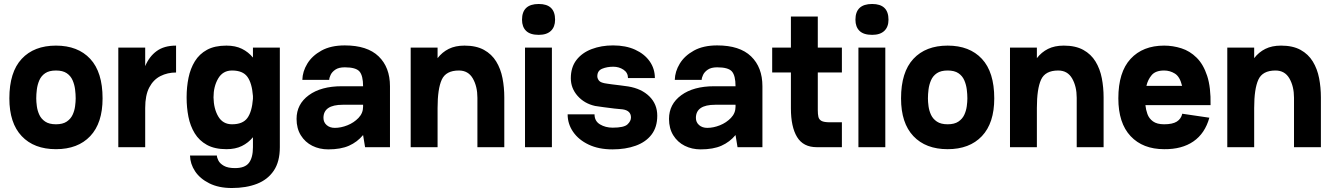

<svg xmlns="http://www.w3.org/2000/svg" viewBox="-20 -739 6699 964"><path d="M27 -245Q27 -377 89 -443.5Q151 -510 261 -510Q371 -510 433 -443.5Q495 -377 495 -245Q495 -121 433 -55.5Q371 10 261 10Q151 10 89 -55.5Q27 -121 27 -245ZM261 -115Q295 -115 315 -128.5Q335 -142 344.5 -162.5Q354 -183 357 -205.5Q360 -228 360 -245Q360 -266 357 -290Q354 -314 344.5 -336Q335 -358 315 -371.5Q295 -385 261 -385Q227 -385 207 -371.5Q187 -358 177.5 -336Q168 -314 165 -290Q162 -266 162 -245Q162 -228 165 -205.5Q168 -183 177.5 -162.5Q187 -142 207 -128.5Q227 -115 261 -115Z M574 0V-500H709V-407Q729 -455 766.5 -482.5Q804 -510 864 -510V-375Q821 -375 785.5 -357Q750 -339 729.5 -300Q709 -261 709 -197V0Z M1385 0Q1385 73 1354.5 118Q1324 163 1270 184Q1216 205 1144 205Q1078 205 1031 181.5Q984 158 959.5 121Q935 84 934 42H1069Q1069 52 1076.5 67Q1084 82 1104 93.5Q1124 105 1160 105Q1210 105 1230 78.5Q1250 52 1250 0V-50Q1227 -22 1194.5 -6Q1162 10 1117 10Q1058 10 1019 -11.5Q980 -33 957.5 -70Q935 -107 926 -153Q917 -199 917 -248V-250V-252Q917 -302 926.5 -348.5Q936 -395 958.5 -431.5Q981 -468 1019.5 -489Q1058 -510 1117 -510Q1162 -510 1194.5 -494Q1227 -478 1250 -450V-500H1385ZM1145 -385Q1099 -385 1075.5 -345Q1052 -305 1052 -250Q1053 -193 1076 -154Q1099 -115 1145 -115Q1199 -115 1222 -146.5Q1245 -178 1250 -243V-257Q1245 -322 1222 -353.5Q1199 -385 1145 -385Z M1628 11Q1584 11 1548 -7Q1512 -25 1490.5 -59.5Q1469 -94 1469 -142Q1469 -216 1530.5 -261Q1592 -306 1696 -306H1803Q1803 -359 1785 -380Q1767 -401 1711 -401Q1681 -401 1664 -389.5Q1647 -378 1640 -363Q1633 -348 1633 -338H1498Q1499 -380 1523 -419.5Q1547 -459 1594 -485Q1641 -511 1711 -511Q1824 -511 1881 -456Q1938 -401 1938 -306V0H1813L1803 -61Q1774 -26 1732.5 -7.5Q1691 11 1628 11ZM1661 -97Q1692 -97 1724.5 -110Q1757 -123 1780 -147Q1803 -171 1803 -203V-213H1701Q1604 -213 1604 -147Q1604 -125 1620 -111Q1636 -97 1661 -97Z M2042 0V-500H2177V-447Q2200 -477 2233 -493.5Q2266 -510 2312 -510Q2371 -510 2410 -488.5Q2449 -467 2471.5 -430Q2494 -393 2503 -346.5Q2512 -300 2512 -250V0H2377V-248Q2377 -305 2354 -345Q2331 -385 2284 -385Q2219 -385 2198 -339Q2177 -293 2177 -197V0Z M2601 -640Q2601 -719 2685 -719Q2767 -719 2767 -640Q2767 -604 2746 -584Q2725 -564 2685 -564Q2642 -564 2621.5 -584Q2601 -604 2601 -640ZM2616 -500H2751V0H2616Z M3055 11Q2986 11 2935.5 -13Q2885 -37 2857.5 -77Q2830 -117 2830 -165H2965Q2965 -131 2992.5 -114.5Q3020 -98 3056 -98Q3113 -98 3130.5 -114.5Q3148 -131 3148 -149Q3148 -184 3106 -190Q3092 -191 3064.5 -194Q3037 -197 3009.5 -201Q2982 -205 2968 -207Q2914 -219 2880 -257.5Q2846 -296 2846 -346Q2846 -401 2874 -437.5Q2902 -474 2950.5 -492.5Q2999 -511 3058 -511Q3122 -511 3169 -489.5Q3216 -468 3242 -431Q3268 -394 3268 -347H3133Q3133 -374 3110.5 -389Q3088 -404 3059 -404Q3028 -404 3003.5 -394Q2979 -384 2979 -356Q2979 -345 2987.5 -334Q2996 -323 3028 -319Q3034 -318 3052.5 -315.5Q3071 -313 3093.5 -310.5Q3116 -308 3134 -305Q3201 -294 3240.5 -255Q3280 -216 3280 -158Q3280 -101 3251.5 -63.5Q3223 -26 3172 -7.5Q3121 11 3055 11Z M3498 11Q3454 11 3418 -7Q3382 -25 3360.5 -59.5Q3339 -94 3339 -142Q3339 -216 3400.5 -261Q3462 -306 3566 -306H3673Q3673 -359 3655 -380Q3637 -401 3581 -401Q3551 -401 3534 -389.5Q3517 -378 3510 -363Q3503 -348 3503 -338H3368Q3369 -380 3393 -419.5Q3417 -459 3464 -485Q3511 -511 3581 -511Q3694 -511 3751 -456Q3808 -401 3808 -306V0H3683L3673 -61Q3644 -26 3602.5 -7.5Q3561 11 3498 11ZM3531 -97Q3562 -97 3594.5 -110Q3627 -123 3650 -147Q3673 -171 3673 -203V-213H3571Q3474 -213 3474 -147Q3474 -125 3490 -111Q3506 -97 3531 -97Z M3857 -500H3951V-656H4086V-500H4207V-375H4086V-186Q4086 -166 4089 -152.5Q4092 -139 4104.5 -132Q4117 -125 4147 -125H4207V0H4081Q4013 0 3982 -51Q3951 -102 3951 -195V-375H3857Z M4275 -640Q4275 -719 4359 -719Q4441 -719 4441 -640Q4441 -604 4420 -584Q4399 -564 4359 -564Q4316 -564 4295.5 -584Q4275 -604 4275 -640ZM4290 -500H4425V0H4290Z M4504 -245Q4504 -377 4566 -443.5Q4628 -510 4738 -510Q4848 -510 4910 -443.5Q4972 -377 4972 -245Q4972 -121 4910 -55.5Q4848 10 4738 10Q4628 10 4566 -55.5Q4504 -121 4504 -245ZM4738 -115Q4772 -115 4792 -128.5Q4812 -142 4821.5 -162.5Q4831 -183 4834 -205.5Q4837 -228 4837 -245Q4837 -266 4834 -290Q4831 -314 4821.5 -336Q4812 -358 4792 -371.5Q4772 -385 4738 -385Q4704 -385 4684 -371.5Q4664 -358 4654.5 -336Q4645 -314 4642 -290Q4639 -266 4639 -245Q4639 -228 4642 -205.5Q4645 -183 4654.5 -162.5Q4664 -142 4684 -128.5Q4704 -115 4738 -115Z M5051 0V-500H5186V-447Q5209 -477 5242 -493.5Q5275 -510 5321 -510Q5380 -510 5419 -488.5Q5458 -467 5480.5 -430Q5503 -393 5512 -346.5Q5521 -300 5521 -250V0H5386V-248Q5386 -305 5363 -345Q5340 -385 5293 -385Q5228 -385 5207 -339Q5186 -293 5186 -197V0Z M5916 -168 6052 -148Q6030 -69 5972 -29Q5914 11 5825 10Q5718 10 5656.5 -55.5Q5595 -121 5595 -245Q5595 -377 5656.5 -443.5Q5718 -510 5825 -510Q5869 -510 5911.5 -496.5Q5954 -483 5988 -449.5Q6022 -416 6041 -358Q6060 -300 6058 -211H5731Q5733 -189 5741 -166.5Q5749 -144 5769 -129.5Q5789 -115 5825 -115Q5867 -115 5888.5 -128.5Q5910 -142 5916 -168ZM5825 -385Q5782 -385 5762.5 -362Q5743 -339 5736 -308H5915Q5904 -354 5879 -369.5Q5854 -385 5825 -385Z M6142 0V-500H6277V-447Q6300 -477 6333 -493.5Q6366 -510 6412 -510Q6471 -510 6510 -488.5Q6549 -467 6571.5 -430Q6594 -393 6603 -346.5Q6612 -300 6612 -250V0H6477V-248Q6477 -305 6454 -345Q6431 -385 6384 -385Q6319 -385 6298 -339Q6277 -293 6277 -197V0Z"/></svg>

Font: Haskoy ExtraBold
Style: Regular
Weight: 800
Designer: Ertekin Erdin
Foundry: Ertekin Erdin
Version: Version 2.000; ttfautohint (v1.8.4.7-5d5b)